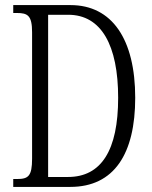

<svg xmlns="http://www.w3.org/2000/svg" viewBox="-20 -734 596 754"><path d="M32 0H256C429 0 511 -131 511 -350C511 -580 420 -714 257 -714H32V-683H46C89 -683 106 -673 106 -607V-111C106 -42 91 -31 47 -31H32ZM247 -39H169V-676H248C378 -676 444 -556 444 -350C444 -144 378 -39 247 -39Z"/></svg>

Font: Noto Serif Georgian ExtraCondensed Light
Style: Regular
Weight: 300
Width: 2
Designer: Monotype Design Team, Akaki Razmadze
Foundry: Google LLC
Version: Version 2.003